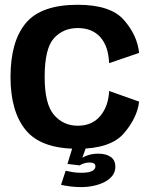

<svg xmlns="http://www.w3.org/2000/svg" viewBox="-20 -618 648 804"><path d="M305.5 5Q443.5 5 499.2 -60.2Q555 -125.5 562.5 -192.5L437 -237Q434 -173 399.8 -132.2Q365.5 -91.5 305.5 -91.5Q245.5 -91.5 206.2 -136.8Q167 -182 167 -295.5Q167 -415 205.8 -457.8Q244.5 -500.5 305.5 -500.5Q366 -500.5 400 -462.5Q434 -424.5 437 -353.5L562.5 -396.5Q555 -470 499.2 -534Q443.5 -598 305.5 -598Q152 -598 88 -521.2Q24 -444.5 24 -295.5Q24 -151 88 -73Q152 5 305.5 5ZM319.5 165.5Q346 165.5 372 160Q398 154.5 418.5 143.8Q439 133 451 117.2Q463 101.5 463 80.5Q463 52.5 443.5 39Q424 25.5 392 25.5Q367 25.5 346.8 32.5Q326.5 39.5 316 49.5L313.5 74.5Q321 69.5 332.2 66Q343.5 62.5 354 62.5Q366.5 62.5 373 66.2Q379.5 70 379.5 79Q379.5 91.5 364.8 98.5Q350 105.5 320 105.5Q301 105.5 284.2 102.8Q267.5 100 255 97L235.5 156Q255.5 160.5 277.2 163Q299 165.5 319.5 165.5ZM313.5 74.5 340 0H283.5L262.5 68.5Z"/></svg>

Font: Anybody Thin SemiBold
Style: Regular
Weight: 600
Version: Version 1.113;gftools[0.9.25]